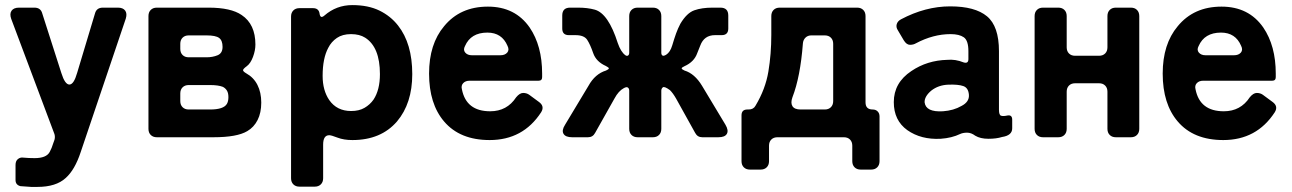

<svg xmlns="http://www.w3.org/2000/svg" viewBox="-20 -539 5073 754"><path d="M102 195 60 192Q41 187 41 168V109Q41 93 50.5 85.5Q60 78 72 80Q93 82 116 82Q162 82 175 58Q183 44 190 21L194 10Q197 -1 194 -12L24 -465Q17 -485 25.5 -497Q34 -509 55 -509H115Q140 -509 146 -486L221 -252Q235 -207 252.5 -207Q270 -207 283 -253L353 -486Q359 -509 384 -509H443Q463 -509 471.5 -497.5Q480 -486 474 -466L297 58Q274 128 238 160Q200 195 127 195Z M563 -33V-476Q563 -491 572 -500Q581 -509 596 -509H799Q887 -509 929 -480Q983 -444 983 -364Q983 -341 973.5 -315.5Q964 -290 949 -279Q934 -268 934.5 -263Q935 -258 947 -251Q976 -235 991 -205.5Q1006 -176 1006 -136Q1006 -96 991.5 -67.5Q977 -39 951 -24Q911 0 818 0H596Q581 0 572 -9Q563 -18 563 -33ZM721 -314H791Q815 -314 834.5 -322Q854 -330 854 -355Q854 -380 840.5 -390Q827 -400 791 -400H721Q706 -400 697 -391Q688 -382 688 -367V-347Q688 -332 697 -323Q706 -314 721 -314ZM721 -109H805Q858 -109 871 -131Q877 -141 877 -157.5Q877 -174 871 -183.5Q865 -193 855 -198Q837 -205 805 -205H721Q706 -205 697 -196Q688 -187 688 -172V-142Q688 -127 697 -118Q706 -109 721 -109Z M1123 161V-474Q1123 -489 1132 -498Q1141 -507 1156 -507H1209Q1232 -507 1235 -485.5Q1238 -464 1254 -478Q1301 -519 1363.5 -519Q1426 -519 1470 -497.5Q1514 -476 1543 -439Q1599 -368 1599 -248Q1599 -133 1539 -62Q1476 11 1364 11Q1330 11 1305.5 1.5Q1281 -8 1273 -8Q1249 -8 1249 29V161Q1249 176 1240 185Q1231 194 1216 194H1156Q1141 194 1132 185Q1123 176 1123 161ZM1359 -103Q1390 -103 1411.5 -115.5Q1433 -128 1447 -148Q1472 -186 1472 -248Q1472 -354 1414 -391Q1392 -405 1358.5 -405Q1325 -405 1303 -390Q1281 -375 1269 -351Q1247 -310 1247 -241Q1247 -184 1273 -146Q1303 -103 1359 -103Z M1903 11Q1786 11 1724 -62Q1665 -131 1665 -250Q1665 -366 1724 -436Q1787 -513 1896 -513Q2003 -513 2060 -431Q2109 -359 2109 -250V-236Q2109 -222 2095 -222H1824Q1808 -222 1799 -212.5Q1790 -203 1794 -188Q1811 -102 1905 -102Q1971 -102 2007 -157Q2021 -174 2034.5 -174Q2048 -174 2058 -167L2096 -139Q2120 -122 2105 -98Q2034 11 1903 11ZM1833 -322H1945Q1963 -322 1972 -332.5Q1981 -343 1973 -359Q1951 -411 1894 -411Q1829 -411 1806 -358Q1798 -343 1807 -332.5Q1816 -322 1833 -322Z M2199 -49 2291 -202Q2317 -249 2360 -262Q2371 -267 2371 -270.5Q2371 -274 2359 -280Q2321 -297 2309.5 -330.5Q2298 -364 2286 -382.5Q2274 -401 2240 -401H2214Q2188 -401 2188 -427V-478Q2188 -509 2219 -509H2250Q2287 -509 2316 -501Q2369 -486 2406 -370Q2418 -335 2436 -322Q2442 -318 2446.5 -321Q2451 -324 2451 -332V-476Q2451 -491 2460 -500Q2469 -509 2484 -509H2544Q2559 -509 2568 -500Q2577 -491 2577 -476V-332Q2577 -324 2581.5 -321Q2586 -318 2596 -324Q2612 -334 2620 -361Q2628 -388 2635 -407.5Q2642 -427 2652 -446Q2677 -488 2706.5 -498.5Q2736 -509 2778 -509H2809Q2840 -509 2840 -478V-427Q2840 -401 2814 -401H2788Q2745 -401 2730 -360Q2725 -348 2718 -330Q2706 -296 2668 -279Q2657 -274 2657 -270.5Q2657 -267 2668 -262Q2708 -250 2737 -202L2829 -49Q2842 -27 2834.5 -13.5Q2827 0 2801 0H2738Q2719 0 2710 -17L2635 -152Q2623 -173 2611 -185Q2589 -201 2583 -196Q2577 -191 2577 -183V-33Q2577 -18 2568 -9Q2559 0 2544 0H2484Q2469 0 2460 -9Q2451 -18 2451 -33V-183Q2451 -191 2446 -195Q2441 -199 2430 -193Q2409 -182 2393 -152L2317 -17Q2308 0 2289 0H2227Q2201 0 2193 -13.5Q2185 -27 2199 -49Z M2892 94V-86Q2892 -109 2915 -109H2920Q2939 -109 2947 -124Q2986 -189 2997.5 -258Q3009 -327 3009 -402V-476Q3009 -491 3018 -500Q3027 -509 3042 -509H3346Q3361 -509 3370 -500Q3379 -491 3379 -476V-137Q3379 -109 3407 -109Q3419 -109 3426.5 -101.5Q3434 -94 3434 -82V94Q3434 109 3425 118Q3416 127 3401 127H3360Q3345 127 3336 118Q3327 109 3327 94V33Q3327 18 3318 9Q3309 0 3294 0H3033Q3018 0 3009 9Q3000 18 3000 33V94Q3000 109 2991 118Q2982 127 2967 127H2925Q2910 127 2901 118Q2892 109 2892 94ZM3124 -109H3219Q3234 -109 3243 -118Q3252 -127 3252 -142V-367Q3252 -382 3243 -391Q3234 -400 3219 -400H3166Q3152 -400 3143 -391Q3134 -382 3133 -368Q3123 -237 3092 -157Q3084 -135 3092 -122Q3100 -109 3124 -109Z M3674 6Q3597 10 3543 -28Q3490 -66 3490 -138Q3490 -214 3559 -260Q3621 -302 3700 -304Q3732 -307 3764 -294Q3783 -288 3783 -307V-338Q3783 -380 3765 -392.5Q3747 -405 3713 -405Q3645 -405 3577 -369Q3567 -363 3553.5 -363Q3540 -363 3529 -381L3506 -420Q3498 -432 3501.5 -444Q3505 -456 3518 -463Q3614 -514 3711.5 -514Q3809 -514 3856 -475Q3903 -436 3903 -338V-108Q3903 -87 3911.5 -84.5Q3920 -82 3934 -85Q3955 -90 3955 -69V-35Q3955 -7 3915 -1Q3893 6 3861.5 6Q3830 6 3810 -6Q3794 -18 3778 -18Q3762 -18 3751 -13Q3718 3 3674 6ZM3611 -137Q3616 -98 3683 -102Q3725 -105 3756 -123Q3787 -139 3785 -166.5Q3783 -194 3763 -201Q3743 -208 3704 -206.5Q3665 -205 3637 -183Q3610 -160 3611 -137Z M4043 -33V-476Q4043 -491 4052 -500Q4061 -509 4076 -509H4136Q4151 -509 4160 -500Q4169 -491 4169 -476V-353Q4169 -338 4178 -329Q4187 -320 4202 -320H4296Q4311 -320 4320 -329Q4329 -338 4329 -353V-476Q4329 -491 4338 -500Q4347 -509 4362 -509H4421Q4436 -509 4445 -500Q4454 -491 4454 -476V-33Q4454 -18 4445 -9Q4436 0 4421 0H4362Q4347 0 4338 -9Q4329 -18 4329 -33V-179Q4329 -194 4320 -203Q4311 -212 4296 -212H4202Q4187 -212 4178 -203Q4169 -194 4169 -179V-33Q4169 -18 4160 -9Q4151 0 4136 0H4076Q4061 0 4052 -9Q4043 -18 4043 -33Z M4784 11Q4667 11 4605 -62Q4546 -131 4546 -250Q4546 -366 4605 -436Q4668 -513 4777 -513Q4884 -513 4941 -431Q4990 -359 4990 -250V-236Q4990 -222 4976 -222H4705Q4689 -222 4680 -212.5Q4671 -203 4675 -188Q4692 -102 4786 -102Q4852 -102 4888 -157Q4902 -174 4915.5 -174Q4929 -174 4939 -167L4977 -139Q5001 -122 4986 -98Q4915 11 4784 11ZM4714 -322H4826Q4844 -322 4853 -332.5Q4862 -343 4854 -359Q4832 -411 4775 -411Q4710 -411 4687 -358Q4679 -343 4688 -332.5Q4697 -322 4714 -322Z"/></svg>

Font: Tsunagi Gothic Black
Style: Regular
Weight: 900
Designer: Yoshimichi Ohira
Foundry: Positype
Version: Version 1.001